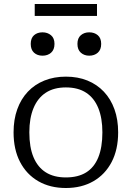

<svg xmlns="http://www.w3.org/2000/svg" viewBox="-20 -931 660 962"><path d="M572 -268Q572 -182 539.5 -119.5Q507 -57 448 -23Q389 11 310 11Q231 11 172 -23Q113 -57 80.5 -119.5Q48 -182 48 -268Q48 -332 66.5 -383.5Q85 -435 119.5 -471.5Q154 -508 202.5 -527.5Q251 -547 310 -547Q370 -547 418 -527.5Q466 -508 500.5 -471.5Q535 -435 553.5 -383.5Q572 -332 572 -268ZM127 -268Q127 -193 148 -143Q169 -93 209.5 -67.5Q250 -42 310 -42Q371 -42 411.5 -67Q452 -92 472.5 -142.5Q493 -193 493 -268Q493 -339 472.5 -389.5Q452 -440 411.5 -466.5Q371 -493 310 -493Q250 -493 209.5 -466.5Q169 -440 148 -389.5Q127 -339 127 -268ZM253 -711Q253 -682 236 -667Q219 -652 193 -652Q167 -652 150.5 -667Q134 -682 134 -711Q134 -740 150.5 -754.5Q167 -769 193 -769Q218 -769 235.5 -754.5Q253 -740 253 -711ZM487 -711Q487 -682 470 -667Q453 -652 427 -652Q402 -652 385 -667Q368 -682 368 -711Q368 -740 385 -754.5Q402 -769 427 -769Q453 -769 470 -754.5Q487 -740 487 -711ZM154 -911H466V-851H154Z"/></svg>

Font: Roboto Serif Light
Style: Regular
Weight: 300
Designer: Greg Gazdowicz
Foundry: Commercial Type
Version: Version 1.008